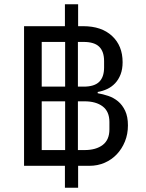

<svg xmlns="http://www.w3.org/2000/svg" viewBox="-20 -800 684 902"><path d="M347 82H285V-21H93V-677H285V-780H347V-677H371Q457 -677 506.5 -631Q556 -585 556 -508Q556 -475 546.5 -450.5Q537 -426 521 -409Q505 -392 484 -382Q463 -372 439 -368V-362Q463 -358 488.5 -349.5Q514 -341 534.5 -324Q555 -307 568 -279.5Q581 -252 581 -211Q581 -170 567 -135.5Q553 -101 529 -75.5Q505 -50 472 -35.5Q439 -21 400 -21H347ZM286 -393V-603H176V-393ZM346 -393H373Q423 -393 446 -415.5Q469 -438 469 -483V-513Q469 -558 446 -580.5Q423 -603 373 -603H346ZM286 -95V-324H176V-95ZM346 -95H377Q431 -95 462.5 -119Q494 -143 494 -192V-227Q494 -276 462.5 -300Q431 -324 377 -324H346Z"/></svg>

Font: IBM Plex Sans Hebrew
Style: Regular
Weight: 400
Designer: Mike Abbink, Paul van der Laan, Pieter van Rosmalen, Yanek Iontef
Foundry: Bold Monday
Version: Version 1.2